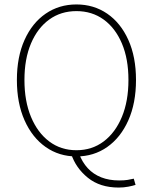

<svg xmlns="http://www.w3.org/2000/svg" viewBox="-20 -692 688 864"><path d="M324 12Q246 12 185.5 -30.5Q125 -73 90.5 -150.5Q56 -228 56 -332Q56 -436 90.5 -512.5Q125 -589 185.5 -630.5Q246 -672 324 -672Q402 -672 462.5 -630.5Q523 -589 557.5 -512.5Q592 -436 592 -332Q592 -228 557.5 -150.5Q523 -73 462.5 -30.5Q402 12 324 12ZM324 -16Q394 -16 446.5 -55.5Q499 -95 528.5 -166Q558 -237 558 -332Q558 -427 528.5 -496.5Q499 -566 446.5 -604Q394 -642 324 -642Q254 -642 201.5 -604Q149 -566 119.5 -496.5Q90 -427 90 -332Q90 -237 119.5 -166Q149 -95 201.5 -55.5Q254 -16 324 -16ZM514 152Q430 152 375.5 108Q321 64 300 0H336Q350 38 375 65Q400 92 435.5 106Q471 120 516 120Q539 120 554.5 117.5Q570 115 582 112L590 140Q578 144 557.5 148Q537 152 514 152Z"/></svg>

Font: Source Sans 3
Style: Regular
Weight: 200
Designer: Paul D. Hunt
Foundry: Adobe
Version: Version 3.046;hotconv 1.0.118;makeotfexe 2.5.65603